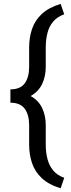

<svg xmlns="http://www.w3.org/2000/svg" viewBox="-20 -800 371 1000"><path d="M218.3 -46.9Q218.3 -6.3 227.3 28.3Q236.3 63 257.3 88.1Q278.3 113.3 314.5 126L295.9 180.7Q233.4 161.6 197.5 127.7Q161.6 93.8 146.7 49.1Q131.8 4.4 131.8 -46.9V-148.4Q131.8 -201.7 108.9 -233.4Q85.9 -265.1 34.2 -265.1V-334.5Q85.9 -334.5 108.9 -366.2Q131.8 -397.9 131.8 -451.2V-552.7Q131.8 -604 146.7 -648.7Q161.6 -693.4 197.5 -727.1Q233.4 -760.7 295.9 -779.8L314.5 -725.6Q278.3 -712.9 257.1 -687.7Q235.8 -662.6 227.1 -627.9Q218.3 -593.3 218.3 -552.7V-451.2Q218.3 -402.3 199.5 -362.8Q180.7 -323.2 139.6 -299.8Q180.7 -276.9 199.5 -237.3Q218.3 -197.8 218.3 -148.4Z"/></svg>

Font: Robert Sans Medium
Style: Regular
Weight: 500
Designer: Christian Robertson (extended by Adam Twardoch)
Foundry: Google
Version: Version 12.135;April 2, 2019;FontCreator 11.5.0.2425 64-bit;